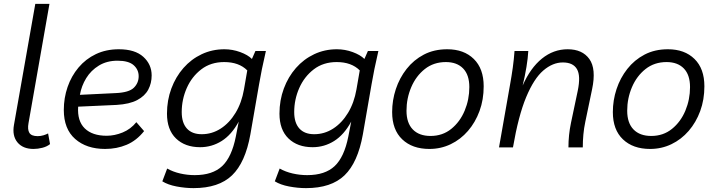

<svg xmlns="http://www.w3.org/2000/svg" viewBox="-20 -760 3700 990"><path d="M153 8Q98 8 70 -26Q42 -60 52 -116L162 -740H235L127 -125Q121 -92 131.5 -75Q142 -58 174 -58Q190 -58 204.5 -62.5Q219 -67 228 -72L238 -17Q222 -4 198.5 2Q175 8 153 8Z M522 8Q426 8 367.5 -43.5Q309 -95 309 -193Q309 -255 328.5 -311.5Q348 -368 385 -412Q422 -456 474.5 -481Q527 -506 593 -506Q676 -506 719 -467Q762 -428 762 -371Q762 -331 744.5 -298Q727 -265 687.5 -244Q648 -223 581 -219L383 -210Q378 -136 417 -98Q456 -60 530 -60Q571 -60 612.5 -77Q654 -94 683 -130L723 -84Q684 -35 633 -13.5Q582 8 522 8ZM586 -447Q531 -447 490 -422Q449 -397 424.5 -357Q400 -317 392 -271L577 -280Q645 -283 670 -307.5Q695 -332 695 -367Q695 -401 669 -424Q643 -447 586 -447Z M978 210Q935 210 890.5 201.5Q846 193 817 175L842 109Q872 126 909 134.5Q946 143 984 143Q1076 143 1125.5 96.5Q1175 50 1196 -56L1211 -133Q1174 -65 1123 -33Q1072 -1 1012 -1Q934 -1 887.5 -46Q841 -91 841 -174Q841 -243 863.5 -303.5Q886 -364 926 -409.5Q966 -455 1020 -480.5Q1074 -506 1137 -506Q1179 -506 1218.5 -491.5Q1258 -477 1279 -456L1297 -497H1351Q1339 -445 1330.5 -403.5Q1322 -362 1316 -326L1271 -67Q1245 78 1176.5 144Q1108 210 978 210ZM1020 -68Q1073 -68 1118 -97Q1163 -126 1194.5 -178Q1226 -230 1238 -299L1255 -397Q1212 -440 1136 -440Q1067 -440 1018 -402.5Q969 -365 943 -306Q917 -247 917 -182Q917 -127 943.5 -97.5Q970 -68 1020 -68Z M1558 210Q1515 210 1470.5 201.5Q1426 193 1397 175L1422 109Q1452 126 1489 134.5Q1526 143 1564 143Q1656 143 1705.5 96.5Q1755 50 1776 -56L1791 -133Q1754 -65 1703 -33Q1652 -1 1592 -1Q1514 -1 1467.5 -46Q1421 -91 1421 -174Q1421 -243 1443.5 -303.5Q1466 -364 1506 -409.5Q1546 -455 1600 -480.5Q1654 -506 1717 -506Q1759 -506 1798.5 -491.5Q1838 -477 1859 -456L1877 -497H1931Q1919 -445 1910.5 -403.5Q1902 -362 1896 -326L1851 -67Q1825 78 1756.5 144Q1688 210 1558 210ZM1600 -68Q1653 -68 1698 -97Q1743 -126 1774.5 -178Q1806 -230 1818 -299L1835 -397Q1792 -440 1716 -440Q1647 -440 1598 -402.5Q1549 -365 1523 -306Q1497 -247 1497 -182Q1497 -127 1523.5 -97.5Q1550 -68 1600 -68Z M2286 -506Q2372 -506 2423 -456Q2474 -406 2474 -315Q2474 -246 2452.5 -187.5Q2431 -129 2393 -85Q2355 -41 2304 -16.5Q2253 8 2194 8Q2106 8 2054 -41.5Q2002 -91 2002 -182Q2002 -243 2021 -300.5Q2040 -358 2076.5 -404.5Q2113 -451 2165.5 -478.5Q2218 -506 2286 -506ZM2200 -59Q2262 -59 2307 -95.5Q2352 -132 2376 -189.5Q2400 -247 2400 -311Q2400 -374 2368 -407Q2336 -440 2279 -440Q2216 -440 2170.5 -404Q2125 -368 2100.5 -310.5Q2076 -253 2076 -189Q2076 -126 2108.5 -92.5Q2141 -59 2200 -59Z M2553 0 2610 -324Q2618 -368 2624 -411Q2630 -454 2633 -497H2704Q2702 -460 2694.5 -414.5Q2687 -369 2675 -319Q2715 -410 2774.5 -458Q2834 -506 2907 -506Q2983 -506 3019 -455.5Q3055 -405 3033 -300L2998 -132Q2991 -99 2988 -66Q2985 -33 2985 0H2911Q2911 -64 2924 -126L2959 -292Q2975 -369 2955 -403.5Q2935 -438 2882 -438Q2830 -438 2781.5 -396.5Q2733 -355 2693 -259Q2653 -163 2625 0Z M3424 -506Q3510 -506 3561 -456Q3612 -406 3612 -315Q3612 -246 3590.5 -187.5Q3569 -129 3531 -85Q3493 -41 3442 -16.5Q3391 8 3332 8Q3244 8 3192 -41.5Q3140 -91 3140 -182Q3140 -243 3159 -300.5Q3178 -358 3214.5 -404.5Q3251 -451 3303.5 -478.5Q3356 -506 3424 -506ZM3338 -59Q3400 -59 3445 -95.5Q3490 -132 3514 -189.5Q3538 -247 3538 -311Q3538 -374 3506 -407Q3474 -440 3417 -440Q3354 -440 3308.5 -404Q3263 -368 3238.5 -310.5Q3214 -253 3214 -189Q3214 -126 3246.5 -92.5Q3279 -59 3338 -59Z"/></svg>

Font: Livvic
Style: Italic
Weight: 400
Italic angle: -10°
Designer: Jacques Le Bailly, Baron von Fonthausen
Version: Version 1.001; ttfautohint (v1.8.2)